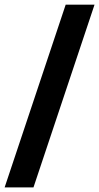

<svg xmlns="http://www.w3.org/2000/svg" viewBox="-27 -687 430 832"><path d="M-6.9 125 257.6 -666.7H382.6L118.1 125Z"/></svg>

Font: Afacad Flux ExtraBold
Style: Regular
Weight: 800
Designer: Kristian Moeller
Foundry: Dicotype
Version: Version 1.100